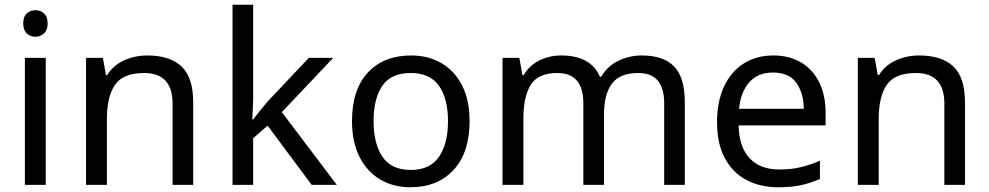

<svg xmlns="http://www.w3.org/2000/svg" viewBox="-20 -780 4172 810"><path d="M130 -737Q150 -737 165.5 -723.5Q181 -710 181 -681Q181 -653 165.5 -639Q150 -625 130 -625Q108 -625 93 -639Q78 -653 78 -681Q78 -710 93 -723.5Q108 -737 130 -737ZM173 -536V0H85V-536Z M601 -546Q697 -546 746 -499.5Q795 -453 795 -349V0H708V-343Q708 -472 588 -472Q499 -472 465 -422Q431 -372 431 -278V0H343V-536H414L427 -463H432Q458 -505 504 -525.5Q550 -546 601 -546Z M1048 -363Q1048 -347 1046.5 -321Q1045 -295 1044 -276H1048Q1054 -284 1066 -299Q1078 -314 1090.5 -329.5Q1103 -345 1112 -355L1283 -536H1386L1169 -307L1401 0H1295L1109 -250L1048 -197V0H961V-760H1048Z M1961 -269Q1961 -136 1893.5 -63Q1826 10 1711 10Q1640 10 1584.5 -22.5Q1529 -55 1497 -117.5Q1465 -180 1465 -269Q1465 -402 1532 -474Q1599 -546 1714 -546Q1787 -546 1842.5 -513.5Q1898 -481 1929.5 -419.5Q1961 -358 1961 -269ZM1556 -269Q1556 -174 1593.5 -118.5Q1631 -63 1713 -63Q1794 -63 1832 -118.5Q1870 -174 1870 -269Q1870 -364 1832 -418Q1794 -472 1712 -472Q1630 -472 1593 -418Q1556 -364 1556 -269Z M2688 -546Q2779 -546 2824 -499.5Q2869 -453 2869 -349V0H2782V-345Q2782 -472 2673 -472Q2595 -472 2561.5 -427Q2528 -382 2528 -296V0H2441V-345Q2441 -472 2331 -472Q2250 -472 2219 -422Q2188 -372 2188 -278V0H2100V-536H2171L2184 -463H2189Q2214 -505 2256.5 -525.5Q2299 -546 2347 -546Q2473 -546 2511 -456H2516Q2543 -502 2589.5 -524Q2636 -546 2688 -546Z M3242 -546Q3311 -546 3360.5 -516Q3410 -486 3436.5 -431.5Q3463 -377 3463 -304V-251H3096Q3098 -160 3142.5 -112.5Q3187 -65 3267 -65Q3318 -65 3357.5 -74.5Q3397 -84 3439 -102V-25Q3398 -7 3358 1.5Q3318 10 3263 10Q3187 10 3128.5 -21Q3070 -52 3037.5 -113.5Q3005 -175 3005 -264Q3005 -352 3034.5 -415Q3064 -478 3117.5 -512Q3171 -546 3242 -546ZM3241 -474Q3178 -474 3141.5 -433.5Q3105 -393 3098 -321H3371Q3370 -389 3339 -431.5Q3308 -474 3241 -474Z M3857 -546Q3953 -546 4002 -499.5Q4051 -453 4051 -349V0H3964V-343Q3964 -472 3844 -472Q3755 -472 3721 -422Q3687 -372 3687 -278V0H3599V-536H3670L3683 -463H3688Q3714 -505 3760 -525.5Q3806 -546 3857 -546Z"/></svg>

Font: Noto Sans Grantha
Style: Regular
Weight: 400
Designer: Monotype Design Team
Foundry: Monotype Imaging Inc.
Version: Version 2.003; ttfautohint (v1.8.4.7-5d5b)